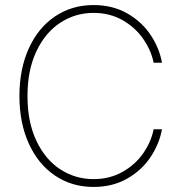

<svg xmlns="http://www.w3.org/2000/svg" viewBox="-20 -737 723 767"><path d="M353.5 -685.5Q281.2 -685.5 221.2 -646.5Q161.1 -607.4 125.5 -532.2Q89.8 -457 89.8 -353.5Q89.8 -249.5 125.5 -174.3Q161.1 -99.1 221.2 -60.3Q281.2 -21.5 353.5 -21.5Q418.5 -21.5 469.7 -50.5Q521 -79.6 552.5 -125.2Q584 -170.9 593.8 -220.7H627Q617.2 -164.1 582.5 -111.1Q547.9 -58.1 489.3 -24.2Q430.7 9.8 353.5 9.8Q267.1 9.8 199.7 -35.6Q132.3 -81.1 95 -163.6Q57.6 -246.1 57.6 -353.5Q57.6 -460.9 95 -543.5Q132.3 -626 199.7 -671.4Q267.1 -716.8 353.5 -716.8Q430.7 -716.8 489.3 -682.9Q547.9 -648.9 582.5 -596.2Q617.2 -543.5 627 -486.3H593.8Q584 -535.6 552.2 -581.5Q520.5 -627.4 469.5 -656.5Q418.5 -685.5 353.5 -685.5Z"/></svg>

Font: Pretendard Std Thin
Style: Regular
Weight: 100
Designer: Base glyphs from Inter by Rasmus Andersson; Hangeul glyphs from Noto Sans CJK(Source Han Sans) by Jang Soo-young and Kan
Foundry: Kil Hyung-jin
Version: Version 1.309